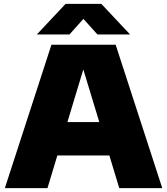

<svg xmlns="http://www.w3.org/2000/svg" viewBox="-20 -971 862 991"><path d="M5 0 245.5 -740H577L817.5 0H595.5L544.5 -168.5H276L225 0ZM328 -341H492.5L410 -612.5ZM170 -793 318.5 -951H503L651.5 -793H483L410.5 -873.5L338.5 -793Z"/></svg>

Font: Encode Sans SmExp Black
Style: Regular
Weight: 900
Width: 6
Designer: Multiple Designers
Foundry: Impallari Type
Version: Version 3.002; ttfautohint (v1.8.3) -l 8 -r 50 -G 200 -x 14 